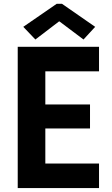

<svg xmlns="http://www.w3.org/2000/svg" viewBox="-20 -958 572 978"><path d="M70.3 -719.7H484.4V-594.7H210.9V-425.8H438.5V-303.7H210.9V-125H484.4V0H70.3ZM98.6 -821.3 268.6 -938.5H295.9L464.8 -821.3L405.3 -756.8L283.2 -848.6H280.3L160.2 -756.8Z"/></svg>

Font: Reddit Sans Strawberry
Style: Bold
Weight: 700
Designer: Stephen Hutchings
Foundry: Reddit
Version: Version 1.013